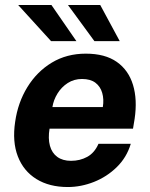

<svg xmlns="http://www.w3.org/2000/svg" viewBox="-20 -743 603 773"><path d="M253 10Q178.5 10 126.5 -22.2Q74.5 -54.5 51.8 -113.5Q29 -172.5 41 -252.5Q52 -330 90.2 -392.2Q128.5 -454.5 188.5 -490.8Q248.5 -527 325.5 -527Q403 -527 450.2 -493.8Q497.5 -460.5 515.5 -401.2Q533.5 -342 522 -264.5L515.5 -225H179.5Q173 -185.5 181 -156.2Q189 -127 210.8 -111.2Q232.5 -95.5 266 -95.5Q302 -95.5 331.2 -111.5Q360.5 -127.5 376.5 -164H506.5Q490 -109 450 -70Q410 -31 358 -10.5Q306 10 253 10ZM191 -312H394Q399 -343 391.5 -369Q384 -395 364 -410Q344 -425 310 -425Q278 -425 252.8 -408.8Q227.5 -392.5 211.5 -366.5Q195.5 -340.5 191 -312ZM185.5 -577.5 53 -723H187L287.5 -577.5ZM360 -577.5 253.5 -723H383.5L462 -577.5Z"/></svg>

Font: Public Sans Thin
Style: Bold Italic
Weight: 700
Italic angle: -8°
Version: Version 2.001